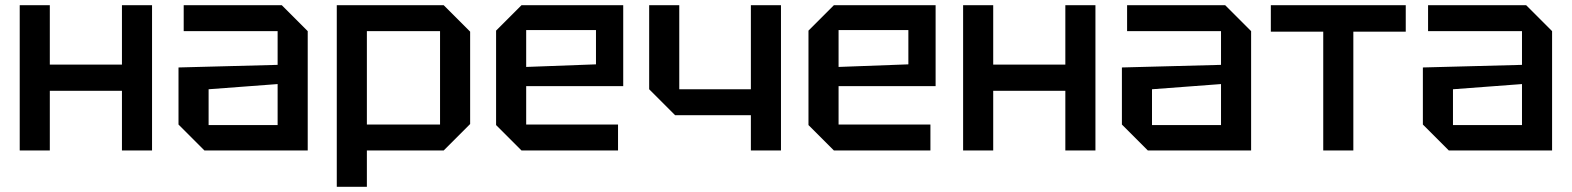

<svg xmlns="http://www.w3.org/2000/svg" viewBox="-20 -580 6058 740"><path d="M56 0V-560H172V-331H450V-560H566V0H450V-230H172V0Z M668 -100V-320L1050 -330V-460H688V-560H1066L1166 -460V0H768ZM784 -236V-98H1050V-256Z M1278 140V-560H1690L1792 -458V-102L1690 0H1394V140ZM1676 -460H1394V-100H1676Z M1892 -98V-462L1990 -560H2382V-248H2008V-100H2362V0H1990ZM2008 -322 2277 -332V-464H2008Z M2990 -560V0H2874V-136H2582L2482 -236V-560H2598V-236H2874V-560Z M3096 -98V-462L3194 -560H3586V-248H3212V-100H3566V0H3194ZM3212 -322 3481 -332V-464H3212Z M3692 0V-560H3808V-331H4086V-560H4202V0H4086V-230H3808V0Z M4304 -100V-320L4686 -330V-460H4324V-560H4702L4802 -460V0H4404ZM4420 -236V-98H4686V-256Z M5196 0V-458H5398V-560H4878V-458H5080V0Z M5464 -100V-320L5846 -330V-460H5484V-560H5862L5962 -460V0H5564ZM5580 -236V-98H5846V-256Z"/></svg>

Font: Tektur Medium
Style: Regular
Weight: 500
Designer: Adam Jagosz
Foundry: Adam Jagosz
Version: Version 1.005;gftools[0.9.30]